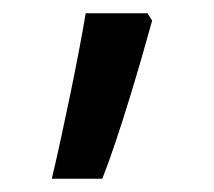

<svg xmlns="http://www.w3.org/2000/svg" viewBox="-20 -626 322 289"><path d="M58 -357H134C159 -420 192 -533 209 -595L202 -606H109C98 -540 75 -429 58 -357Z"/></svg>

Font: Noto Sans Syriac SemiBold
Style: Regular
Weight: 600
Designer: Patrick Giasson and the Monotype Design Team
Foundry: Monotype Imaging Inc.
Version: Version 3.000